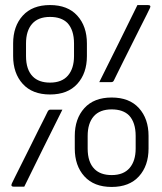

<svg xmlns="http://www.w3.org/2000/svg" viewBox="-20 -730 640 760"><path d="M178 -710Q248 -710 286 -668Q324 -626 324 -558V-508Q324 -440 286 -398Q248 -356 178 -356Q108 -356 70 -398Q32 -440 32 -508V-558Q32 -626 70 -668Q108 -710 178 -710ZM373 -405Q449 -557 524 -710H565Q580 -710 573 -697Q571 -692 560 -670.5Q549 -649 533.5 -618Q518 -587 501 -553Q484 -519 468.5 -488Q453 -457 443 -436.5Q433 -416 431 -412Q428 -405 421 -405ZM83 -508Q83 -454 110 -427Q134 -403 178 -403Q225 -403 249 -431Q273 -459 273 -508V-558Q273 -611 247 -639Q223 -663 178 -663Q131 -663 107 -635.5Q83 -608 83 -558ZM422 -344Q492 -344 530 -302Q568 -260 568 -192V-142Q568 -74 530 -32Q492 10 422 10Q352 10 314 -32Q276 -74 276 -142V-192Q276 -260 314 -302Q352 -344 422 -344ZM327 -142Q327 -88 354 -61Q378 -37 422 -37Q469 -37 493 -65Q517 -93 517 -142V-192Q517 -245 491 -273Q467 -297 422 -297Q375 -297 351 -269.5Q327 -242 327 -192ZM227 -296Q151 -144 76 9H35Q21 9 27 -4Q29 -8 39.5 -29.5Q50 -51 66 -82.5Q82 -114 99 -148.5Q116 -183 131.5 -214Q147 -245 157.5 -265.5Q168 -286 169 -289Q173 -296 179 -296Z"/></svg>

Font: Recursive Mn Lnr St Lt
Style: Regular
Weight: 300
Monospace: yes
Version: Version 1.079;hotconv 1.0.112;makeotfexe 2.5.65598; ttfautoh